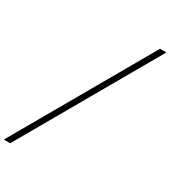

<svg xmlns="http://www.w3.org/2000/svg" viewBox="-298 -1075 1227 1384"><g transform="rotate(30 315.5 -383.0)"><path d="M-35 182 613 -948H666L18 182Z"/></g></svg>

Font: Victor Mono Thin Thin
Style: Italic
Weight: 250
Italic angle: -12°
Monospace: yes
Version: Version 1.561;gftools[0.9.30]